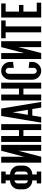

<svg xmlns="http://www.w3.org/2000/svg" viewBox="1213 -1912 699 3165"><g transform="rotate(-90 1562.5 -329.5)"><path d="M170.9 -146.5Q110.4 -146.5 67.4 -189.5Q24.4 -232.4 24.4 -293V-366.2Q24.4 -426.8 67.4 -469.7Q110.4 -512.7 170.9 -512.7V-585.9H122.1V-659.2H317.4V-585.9H268.6V-512.7Q329.1 -512.7 372.1 -469.7Q415 -426.8 415 -366.2V-293Q415 -232.4 372.1 -189.5Q329.1 -146.5 268.6 -146.5V-73.2H317.4V0H122.1V-73.2H170.9ZM268.6 -439.5V-219.7Q288.6 -219.7 303 -234.1Q317.4 -248.5 317.4 -268.6V-390.6Q317.4 -410.6 303 -425Q288.6 -439.5 268.6 -439.5ZM170.9 -439.5Q150.9 -439.5 136.5 -425Q122.1 -410.6 122.1 -390.6V-268.6Q122.1 -248.5 136.5 -234.1Q150.9 -219.7 170.9 -219.7Z M659.2 -659.2H756.8V0H659.2V-376.5L561.5 0H463.9V-659.2H561.5V-282.7Z M903.3 -293V0H805.7V-659.2H903.3V-366.2H1001V-659.2H1098.6V0H1001V-293Z M1293.9 -468.8 1252.4 -219.7H1335.4ZM1240.2 -146.5 1215.8 0H1123L1232.9 -659.2H1355L1464.8 0H1372.1L1347.7 -146.5Z M1586.9 -293V0H1489.3V-659.2H1586.9V-366.2H1684.6V-659.2H1782.2V0H1684.6V-293Z M1977.5 -73.2Q1997.6 -73.2 2012 -87.6Q2026.4 -102.1 2026.4 -122.1V-207.5L2124 -195.3V-146.5Q2124 -85.9 2081.1 -43Q2038.1 0 1977.5 0Q1917 0 1874 -43Q1831.1 -85.9 1831.1 -146.5V-512.7Q1831.1 -573.2 1874 -616.2Q1917 -659.2 1977.5 -659.2Q2038.1 -659.2 2081.1 -616.2Q2124 -573.2 2124 -512.7V-463.9L2026.4 -451.7V-537.1Q2026.4 -557.1 2012 -571.5Q1997.6 -585.9 1977.5 -585.9Q1957.5 -585.9 1943.1 -571.5Q1928.7 -557.1 1928.7 -537.1V-122.1Q1928.7 -102.1 1943.1 -87.6Q1957.5 -73.2 1977.5 -73.2Z M2368.2 -659.2H2465.8V0H2368.2V-376.5L2270.5 0H2172.9V-659.2H2270.5V-282.7Z M2807.6 -659.2V-585.9H2710V0H2612.3V-585.9H2514.6V-659.2Z M2954.1 -73.2H3100.6V0H2856.4V-659.2H3088.4V-585.9H2954.1V-366.2H3064V-293H2954.1Z"/></g></svg>

Font: Alegre Sans
Style: Regular
Weight: 400
Width: 3
Designer: GrandChaos9000
Version: Version 1.2.6 - August 1, 2014